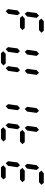

<svg xmlns="http://www.w3.org/2000/svg" viewBox="1529 -2470 941 4039"><g transform="rotate(90 1999.5 -450.5)"><path d="M612.3 -800.8H412.6L369.6 -850.6L426.8 -900.9H626.5L669.4 -850.6ZM213.9 -100.1 171.4 -150.4 199.2 -350.6 255.9 -400.4 299.3 -350.6 271 -150.4ZM270 -500.5 227.5 -550.3 255.4 -750.5 312 -800.8 355.5 -750.5 327.1 -550.3ZM556.2 -400.4H356.4L313.5 -450.7L370.6 -500.5H570.3L613.3 -450.7Z M1013.7 -100.1 971.2 -150.4 999 -350.6 1055.7 -400.4 1099.1 -350.6 1070.8 -150.4ZM1414.1 -100.1 1371.1 -150.4 1399.4 -350.6 1456.5 -400.4 1499 -350.6 1470.7 -150.4ZM1069.8 -500.5 1027.3 -550.3 1055.2 -750.5 1111.8 -800.8 1155.3 -750.5 1127 -550.3ZM1470.7 -500.5 1427.2 -550.3 1455.6 -750.5 1512.7 -800.8 1555.2 -750.5 1526.9 -550.3ZM1299.8 0H1100.1L1056.6 -50.3L1114.3 -100.1H1314L1356.9 -50.3Z M2213.9 -100.1 2170.9 -150.4 2199.2 -350.6 2256.3 -400.4 2298.8 -350.6 2270.5 -150.4ZM2270.5 -500.5 2227.1 -550.3 2255.4 -750.5 2312.5 -800.8 2355 -750.5 2326.7 -550.3Z M2613.3 -100.1 2570.8 -150.4 2598.6 -350.6 2655.3 -400.4 2698.7 -350.6 2670.4 -150.4ZM2669.4 -500.5 2627 -550.3 2654.8 -750.5 2711.4 -800.8 2754.9 -750.5 2726.6 -550.3ZM2955.6 -400.4H2755.9L2712.9 -450.7L2770 -500.5H2969.7L3012.7 -450.7ZM2899.4 0H2699.7L2656.2 -50.3L2713.9 -100.1H2913.6L2956.5 -50.3Z M3811.5 -800.8H3611.8L3568.8 -850.6L3626 -900.9H3825.7L3868.7 -850.6ZM3413.1 -100.1 3370.6 -150.4 3398.4 -350.6 3455.1 -400.4 3498.5 -350.6 3470.2 -150.4ZM3469.2 -500.5 3426.8 -550.3 3454.6 -750.5 3511.2 -800.8 3554.7 -750.5 3526.4 -550.3ZM3755.4 -400.4H3555.7L3512.7 -450.7L3569.8 -500.5H3769.5L3812.5 -450.7ZM3699.2 0H3499.5L3456.1 -50.3L3513.7 -100.1H3713.4L3756.3 -50.3Z"/></g></svg>

Font: E1234
Style: Italic
Weight: 400
Italic angle: -8°
Designer: GGBotNet
Foundry: GGBotNet
Version: 1.04